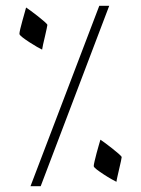

<svg xmlns="http://www.w3.org/2000/svg" viewBox="-20 -518 486 661"><path d="M120.1 123H85L321.8 -498H356ZM143.1 -432.1Q143.1 -430.2 140.6 -418.7Q138.2 -407.2 134.8 -392.8Q131.3 -378.4 128.4 -365.2Q125.5 -352.1 125 -347.2Q120.6 -349.1 107.7 -356.4Q94.7 -363.8 81.3 -372.6Q67.9 -381.3 57.4 -389.4Q46.9 -397.5 46.9 -401.4Q46.9 -405.8 49.8 -418.5Q52.7 -431.2 56.9 -445.8Q61 -460.4 64.7 -473.6Q68.4 -486.8 69.8 -492.2Q73.7 -489.7 85.7 -481Q97.7 -472.2 110.4 -462.2Q123 -452.1 133.1 -443.4Q143.1 -434.6 143.1 -432.1ZM398.9 22.9Q398.9 24.9 396.5 36.4Q394 47.9 390.6 62.3Q387.2 76.7 384.3 89.8Q381.3 103 380.9 107.9Q376.5 106 363.5 98.6Q350.6 91.3 337.2 82.5Q323.7 73.7 313.2 65.7Q302.7 57.6 302.7 53.7Q302.7 49.3 305.7 36.6Q308.6 23.9 312.5 9.3Q316.4 -5.4 320.3 -18.6Q324.2 -31.7 325.7 -37.1Q329.6 -34.7 341.6 -25.9Q353.5 -17.1 366.2 -7.1Q378.9 2.9 388.9 11.7Q398.9 20.5 398.9 22.9Z"/></svg>

Font: Scheherazade
Style: Regular
Weight: 400
Designer: SIL International
Foundry: SIL International
Version: Version 2.100 (build 932/914)